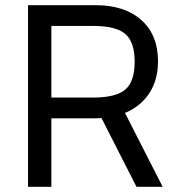

<svg xmlns="http://www.w3.org/2000/svg" viewBox="-20 -720 688 740"><path d="M88 -700H348Q461 -700 525 -642.5Q589 -585 589 -484Q589 -416 559 -366.5Q529 -317 474.5 -290.5Q420 -264 344 -264H100V-344H339Q427 -344 463 -375Q499 -406 499 -482Q499 -558 463 -589Q427 -620 340 -620H178V0H88ZM363 -281 437 -333 607 0H506Z"/></svg>

Font: Moderustic
Style: Regular
Weight: 400
Designer: Tural Alisoy
Foundry: TAFT Foundry
Version: Version 2.120